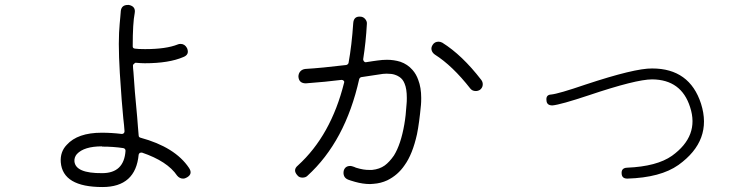

<svg xmlns="http://www.w3.org/2000/svg" viewBox="-20 -750 3040 774"><path d="M393 4Q233 4 225 -96Q222 -138 249 -166Q293 -215 390 -215Q430 -215 471 -210Q476 -210 479 -213Q482 -216 482 -221Q480 -249 478 -264L477 -273Q471 -331 463 -456Q461 -488 460 -518.5Q459 -549 459 -573Q459 -597 460 -618Q461 -639 462.5 -654.5Q464 -670 465 -681.5Q466 -693 466.5 -699.5Q467 -706 467 -706Q470 -730 495 -730H500Q528 -724 523 -697Q515 -657 515 -563Q515 -555 524 -554Q536 -552 565 -552Q650 -552 697 -571Q701 -573 708 -573Q725 -573 734 -556Q745 -530 719 -520Q661 -495 564 -495Q550 -495 527 -497H526Q516 -491 516 -486Q516 -477 518 -459Q522 -391 533 -278Q534 -264 536 -239.5Q538 -215 539 -204Q539 -197 546 -195Q686 -157 742 -73Q758 -49 734 -35Q726 -30 718 -30Q704 -30 694 -42Q655 -100 552 -135L544 -134Q541 -132 539 -127Q527 4 393 4ZM391 -160Q319 -160 290 -129Q279 -116 280 -100Q284 -51 392 -52Q480 -52 486 -142Q486 -151 477 -153Q437 -159 392 -159Z M1472 -8Q1443 -8 1411 -17Q1390 -23 1383 -26Q1371 -31 1367 -41Q1363 -51 1366 -63Q1372 -81 1392 -81Q1396 -81 1402 -79Q1406 -78 1408 -77Q1410 -76 1415 -74Q1447 -64 1471 -65H1480Q1510 -68 1531 -83Q1550 -97 1568 -123Q1596 -168 1610 -249Q1616 -283 1619 -331Q1620 -339 1620 -355Q1620 -392 1611 -413Q1604 -431 1590 -440Q1581 -446 1571 -449Q1559 -453 1539 -453Q1525 -453 1509 -450Q1472 -444 1436 -439Q1430 -437 1428 -431Q1372 -180 1219 -41Q1212 -34 1199 -34Q1186 -34 1179 -43Q1159 -65 1181 -83Q1314 -204 1367 -416Q1369 -421 1365.5 -424.5Q1362 -428 1357 -428Q1294 -420 1213 -414Q1185 -414 1183 -441Q1183 -453 1190 -461.5Q1197 -470 1210 -472Q1277 -476 1376 -488Q1383 -490 1385 -496Q1398 -567 1404 -657Q1406 -684 1431 -683Q1444 -683 1452 -673.5Q1460 -664 1459 -654Q1455 -580 1444 -511Q1444 -507 1447 -503Q1450 -499 1454 -499Q1466 -501 1483 -503.5Q1500 -506 1501 -506Q1522 -509 1540 -509Q1568 -509 1594 -501Q1623 -491 1643 -468Q1658 -451 1666 -428Q1678 -397 1678 -355Q1678 -337 1677 -327Q1670 -253 1661 -209Q1643 -128 1611 -84Q1584 -44 1541 -23Q1515 -11 1486 -9Q1480 -8 1472 -8ZM1898 -383Q1884 -383 1876 -393Q1804 -485 1733 -530Q1723 -537 1720 -547.5Q1717 -558 1724 -569Q1732 -582 1748 -582Q1755 -582 1763 -578Q1843 -528 1920 -428Q1927 -419 1926 -407.5Q1925 -396 1915 -388Q1907 -383 1898 -383Z M2509 -30Q2487 -30 2486 -50Q2484 -73 2508 -74Q2628 -79 2689 -122Q2800 -202 2762 -318Q2727 -429 2609 -430Q2544 -430 2354 -366Q2240 -328 2207 -325Q2184 -325 2183 -345Q2180 -368 2202 -369Q2232 -372 2340 -409Q2539 -475 2609 -474Q2760 -474 2806 -332Q2853 -184 2715 -85Q2643 -34 2509 -30Z"/></svg>

Font: Shin Retro Maru Gothic Regular
Style: Regular
Weight: 400
Designer: Iose
Foundry: Typographish
Version: Version 1.002